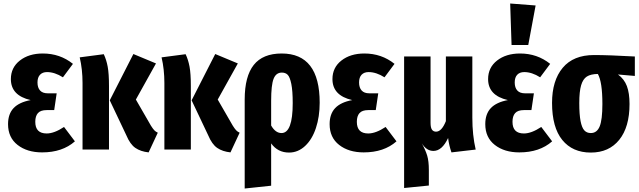

<svg xmlns="http://www.w3.org/2000/svg" viewBox="-20 -853 3644 1095"><path d="M224.1 -547.9Q322.3 -547.9 396 -488.8L338.9 -412.1Q292 -441.9 248 -441.9Q222.7 -441.9 208.3 -426.8Q193.8 -411.6 193.8 -382.8Q193.8 -353 208.5 -336.9Q223.1 -320.8 252 -320.8H303.2L289.1 -225.1H246.1Q211.4 -225.1 196.3 -208Q181.2 -190.9 181.2 -158.2Q181.2 -91.8 246.1 -91.8Q289.1 -91.8 345.2 -128.9L407.2 -46.9Q335.9 16.1 220.2 16.1Q134.8 16.1 80.3 -26.4Q25.9 -68.8 25.9 -145Q25.9 -203.1 57.6 -236.6Q89.4 -270 154.8 -282.2Q42 -308.1 42 -401.9Q42 -467.8 93.3 -507.8Q144.5 -547.9 224.1 -547.9Z M869.6 -491.2 754.9 -285.2 840.8 -136.2Q851.6 -119.1 859.6 -110.4Q867.7 -101.6 879.9 -96.2L827.6 16.1Q782.2 11.2 752.2 -9.3Q722.2 -29.8 700.7 -81.1L606 -280.8L740.7 -544.9ZM571.8 -543.9Q586.9 -512.2 594.2 -472.7Q601.6 -433.1 601.6 -361.8V0H450.7V-379.9Q450.7 -458 434.6 -525.9Z M1336.4 -491.2 1221.7 -285.2 1307.6 -136.2Q1318.4 -119.1 1326.4 -110.4Q1334.5 -101.6 1346.7 -96.2L1294.4 16.1Q1249 11.2 1219 -9.3Q1189 -29.8 1167.5 -81.1L1072.8 -280.8L1207.5 -544.9ZM1038.6 -543.9Q1053.7 -512.2 1061 -472.7Q1068.4 -433.1 1068.4 -361.8V0H917.5V-379.9Q917.5 -458 901.4 -525.9Z M1586.4 -547.9Q1803.2 -547.9 1803.2 -267.1Q1803.2 -187.5 1781.7 -122.8Q1760.3 -58.1 1720 -20.5Q1679.7 17.1 1628.4 17.1Q1564 17.1 1526.4 -35.2V206.1L1375.5 222.2V-285.2Q1375.5 -417.5 1427.2 -482.7Q1479 -547.9 1586.4 -547.9ZM1585.4 -94.2Q1649.4 -94.2 1649.4 -265.1Q1649.4 -335 1641.4 -374.3Q1633.3 -413.6 1620.8 -426.3Q1608.4 -439 1587.4 -439Q1554.2 -439 1540.3 -403.6Q1526.4 -368.2 1526.4 -278.8V-137.2Q1550.8 -94.2 1585.4 -94.2Z M2058.1 -547.9Q2156.2 -547.9 2230 -488.8L2172.9 -412.1Q2126 -441.9 2082 -441.9Q2056.6 -441.9 2042.2 -426.8Q2027.8 -411.6 2027.8 -382.8Q2027.8 -353 2042.5 -336.9Q2057.1 -320.8 2085.9 -320.8H2137.2L2123 -225.1H2080.1Q2045.4 -225.1 2030.3 -208Q2015.1 -190.9 2015.1 -158.2Q2015.1 -91.8 2080.1 -91.8Q2123 -91.8 2179.2 -128.9L2241.2 -46.9Q2169.9 16.1 2054.2 16.1Q1968.8 16.1 1914.3 -26.4Q1859.9 -68.8 1859.9 -145Q1859.9 -203.1 1891.6 -236.6Q1923.3 -270 1988.8 -282.2Q1876 -308.1 1876 -401.9Q1876 -467.8 1927.2 -507.8Q1978.5 -547.9 2058.1 -547.9Z M2692.9 0 2554.7 16.1Q2540.5 -24.9 2535.6 -65.9Q2501 7.8 2451.7 7.8Q2413.1 7.8 2385.7 -35.2Q2406.7 2.9 2416.3 34.4Q2425.8 65.9 2425.8 117.2V205.1L2284.7 219.2V-530.8H2435.5V-152.8Q2435.5 -125 2443.6 -113.5Q2451.7 -102.1 2466.8 -102.1Q2499 -102.1 2522.9 -162.1V-530.8H2673.8V-182.1Q2673.8 -82 2692.9 0Z M2889.6 -833 3034.7 -821.8 2992.7 -596.2H2897.5ZM2945.8 -547.9Q3043.9 -547.9 3117.7 -488.8L3060.5 -412.1Q3013.7 -441.9 2969.7 -441.9Q2944.3 -441.9 2929.9 -426.8Q2915.5 -411.6 2915.5 -382.8Q2915.5 -353 2930.2 -336.9Q2944.8 -320.8 2973.6 -320.8H3024.9L3010.7 -225.1H2967.8Q2933.1 -225.1 2918 -208Q2902.8 -190.9 2902.8 -158.2Q2902.8 -91.8 2967.8 -91.8Q3010.7 -91.8 3066.9 -128.9L3128.9 -46.9Q3057.6 16.1 2941.9 16.1Q2856.4 16.1 2802 -26.4Q2747.6 -68.8 2747.6 -145Q2747.6 -203.1 2779.3 -236.6Q2811 -270 2876.5 -282.2Q2763.7 -308.1 2763.7 -401.9Q2763.7 -467.8 2814.9 -507.8Q2866.2 -547.9 2945.8 -547.9Z M3600.6 -530.8V-419.9L3504.4 -428.2Q3540 -402.3 3555.2 -362.1Q3570.3 -321.8 3570.3 -259.8Q3570.3 -128.4 3511.7 -55.7Q3453.1 17.1 3349.6 17.1Q3245.1 17.1 3186.8 -54.7Q3128.4 -126.5 3128.4 -266.1Q3128.4 -393.6 3189.2 -466.3Q3250 -539.1 3367.7 -539.1Q3452.1 -539.1 3600.6 -530.8ZM3349.6 -94.2Q3384.3 -94.2 3399.9 -131.8Q3415.5 -169.4 3415.5 -259.8Q3415.5 -386.2 3389.6 -431.2Q3349.1 -430.7 3326.9 -416.5Q3304.7 -402.3 3294.2 -366.7Q3283.7 -331.1 3283.7 -265.1Q3283.7 -200.2 3291 -162.6Q3298.3 -125 3312.3 -109.6Q3326.2 -94.2 3349.6 -94.2Z"/></svg>

Font: Fira Sans Compressed
Style: Bold
Weight: 700
Width: 1
Designer: Carrois Corporate & Edenspiekermann AG
Foundry: Carrois Corporate GbR & Edenspiekermann AG
Version: Version 4.203;PS 004.203;hotconv 1.0.88;makeotf.lib2.5.64775